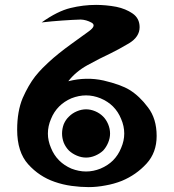

<svg xmlns="http://www.w3.org/2000/svg" viewBox="-20 -765 707 781"><path d="M149.4 -673.8Q213.9 -719.7 266.6 -732.4Q318.4 -745.1 371.1 -745.1Q389.6 -745.1 411.1 -743.2Q432.6 -741.2 453.1 -737.3Q491.2 -729.5 519.5 -710Q547.9 -690.4 547.9 -654.3Q547.9 -615.2 504.9 -588.9Q461.9 -563.5 429.7 -547.9Q383.8 -526.4 335.9 -500Q288.1 -473.6 257.8 -434.6Q331.1 -453.1 401.4 -437.5Q471.7 -420.9 506.8 -399.4Q547.9 -374 582 -328.1Q617.2 -282.2 617.2 -211.9Q617.2 -144.5 576.2 -99.6Q534.2 -53.7 475.6 -29.3Q443.4 -16.6 409.2 -10.7Q374 -3.9 340.8 -3.9Q307.6 -3.9 271.5 -8.8Q235.4 -13.7 202.1 -25.4Q139.6 -46.9 94.7 -96.7Q49.8 -146.5 49.8 -237.3Q49.8 -312.5 72.3 -366.2Q95.7 -418.9 123 -454.1Q138.7 -473.6 153.3 -488.3Q168 -502 178.7 -512.7Q215.8 -546.9 268.6 -585Q321.3 -623 342.8 -638.7Q373 -661.1 352.5 -672.9Q331.1 -684.6 308.6 -685.5Q277.3 -684.6 234.4 -681.6Q191.4 -678.7 149.4 -673.8ZM485.4 -221.7Q485.4 -252 472.7 -281.2Q460.9 -310.5 439.5 -332Q418.9 -352.5 388.7 -365.2Q359.4 -377 330.1 -377Q300.8 -377 270.5 -365.2Q241.2 -352.5 220.7 -332Q199.2 -310.5 187.5 -281.2Q174.8 -252 174.8 -221.7Q174.8 -192.4 187.5 -163.1Q199.2 -133.8 220.7 -112.3Q241.2 -91.8 270.5 -79.1Q300.8 -67.4 330.1 -67.4Q359.4 -67.4 388.7 -79.1Q418.9 -91.8 439.5 -112.3Q460.9 -133.8 472.7 -163.1Q485.4 -192.4 485.4 -221.7ZM427.7 -221.7Q427.7 -241.2 419.9 -259.8Q412.1 -278.3 399.4 -291Q385.7 -304.7 367.2 -312.5Q348.6 -320.3 330.1 -320.3Q311.5 -320.3 293 -312.5Q274.4 -304.7 260.7 -291Q247.1 -278.3 239.3 -259.8Q232.4 -241.2 232.4 -221.7Q232.4 -203.1 239.3 -184.6Q247.1 -166 260.7 -152.3Q274.4 -139.6 293 -131.8Q311.5 -124 330.1 -124Q348.6 -124 367.2 -131.8Q385.7 -139.6 399.4 -152.3Q412.1 -166 419.9 -184.6Q427.7 -203.1 427.7 -221.7Z"/></svg>

Font: MahoPreGreeks
Style: Regular
Weight: 400
Designer: ABC, Toei Animation
Foundry: Ishotihadus
Version: Version 1.00